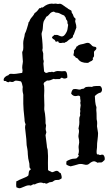

<svg xmlns="http://www.w3.org/2000/svg" viewBox="-30 -843 606 1053"><path d="M204.1 -801.8Q229.5 -823.2 254.9 -823.2Q263.7 -821.3 265.6 -822.3Q267.6 -823.2 273.4 -823.2Q279.3 -823.2 283.2 -821.8Q287.1 -820.3 295.4 -822.3Q303.7 -824.2 319.3 -812Q335 -799.8 339.8 -798.8Q339.8 -795.9 350.1 -791Q360.4 -786.1 362.3 -783.2Q363.3 -780.3 362.8 -777.3Q362.3 -774.4 366.7 -768.6Q371.1 -762.7 370.6 -761.7Q370.1 -760.7 373 -754.4Q376 -748 378.9 -745.6Q381.8 -743.2 383.8 -741.2Q385.7 -739.3 383.3 -732.4Q380.9 -725.6 384.8 -715.8Q388.7 -706.1 388.7 -691.4L379.9 -668Q377 -660.2 375 -654.3Q370.1 -650.4 370.1 -643.6Q370.1 -636.7 361.3 -632.8Q347.7 -626 335.9 -614.3Q325.2 -610.4 325.2 -608.9Q325.2 -607.4 319.8 -608.4Q314.5 -609.4 309.6 -607.9Q304.7 -606.4 296.9 -607.4Q294.9 -609.4 292 -610.4Q289.1 -611.3 290 -616.2Q285.2 -617.2 282.2 -615.2Q279.3 -613.3 274.4 -615.2Q272.5 -624 264.6 -627.4Q256.8 -630.9 254.9 -639.6L269.5 -652.3Q272.5 -650.4 277.3 -651.4Q282.2 -652.3 287.6 -650.4Q293 -648.4 298.8 -645.5Q315.4 -637.7 327.1 -654.3Q338.9 -670.9 340.3 -683.6Q341.8 -696.3 343.8 -707Q338.9 -713.9 339.8 -721.2Q340.8 -728.5 333 -736.3Q330.1 -749 327.1 -751Q324.2 -752.9 322.3 -757.8Q315.4 -759.8 309.1 -763.2Q302.7 -766.6 295.9 -770Q289.1 -773.4 280.8 -773.4Q272.5 -773.4 265.6 -779.3Q250 -777.3 242.2 -766.6Q234.4 -755.9 223.6 -751Q218.8 -740.2 213.4 -732.9Q208 -725.6 206.5 -711.4Q205.1 -697.3 204.6 -687Q204.1 -676.8 200.7 -668.9Q197.3 -661.1 198.2 -653.3Q199.2 -645.5 201.2 -627Q204.1 -597.7 204.1 -579.1L202.1 -568.4L207 -549.8V-528.3Q206.1 -518.6 210 -507.8L208 -494.1L211.9 -450.2Q213.9 -450.2 215.8 -447.3Q221.7 -440.4 230.5 -444.8Q239.3 -449.2 245.6 -447.8Q252 -446.3 253.9 -450.2Q261.7 -445.3 267.1 -448.2Q272.5 -451.2 279.3 -452.6Q286.1 -454.1 293.9 -453.1Q301.8 -452.1 309.6 -452.1Q317.4 -452.1 323.2 -453.1Q329.1 -454.1 333 -449.2Q336.9 -444.3 338.4 -433.1Q339.8 -421.9 338.9 -417Q332 -412.1 324.2 -412.1Q316.4 -412.1 309.6 -417Q303.7 -416 301.8 -412.6Q299.8 -409.2 294.9 -409.2H279.3Q269.5 -408.2 268.1 -409.7Q266.6 -411.1 263.2 -410.2Q259.8 -409.2 255.9 -407.2Q240.2 -399.4 227.5 -401.4Q223.6 -397.5 218.3 -395Q212.9 -392.6 210.4 -387.2Q208 -381.8 210.4 -377.4Q212.9 -373 212.9 -345.7L211.9 -318.4Q211.9 -297.9 212.9 -281.2Q213.9 -264.6 212.9 -253.4Q211.9 -242.2 213.9 -234.4Q215.8 -226.6 216.8 -218.8Q219.7 -193.4 219.7 -181.6V-167L222.7 -155.3Q222.7 -149.4 221.2 -142.6Q219.7 -135.7 221.2 -129.9Q222.7 -124 223.6 -120.6Q224.6 -117.2 223.6 -115.2L219.7 -101.6L226.6 -46.9Q226.6 -39.1 227.5 -36.1L231.4 -21.5L233.4 12.7Q233.4 26.4 232.9 50.3Q232.4 74.2 233.4 88.9Q236.3 93.8 243.2 95.7Q250 97.7 254.9 101.6Q262.7 100.6 270 96.7Q277.3 92.8 283.7 94.2Q290 95.7 293 100.1Q295.9 104.5 302.7 106.4Q310.5 126 307.6 135.7Q302.7 137.7 298.3 141.1Q293.9 144.5 282.7 144Q271.5 143.6 264.6 149.4Q257.8 155.3 252 155.3Q246.1 155.3 241.7 156.7Q237.3 158.2 234.4 160.2Q231.4 162.1 226.6 164.1Q218.8 164.1 216.8 161.6Q214.8 159.2 210 162.1Q200.2 158.2 193.8 158.2Q187.5 158.2 177.7 161.1Q168 164.1 167 165Q166 166 163.1 167.5Q160.2 168.9 157.2 168Q154.3 167 150.9 168.5Q147.5 169.9 144.5 171.9Q141.6 173.8 138.7 174.8Q125 169.9 102.5 180.7Q80.1 191.4 73.2 189Q66.4 186.5 60.5 184.6Q58.6 179.7 58.6 168Q58.6 156.2 59.6 151.4Q70.3 147.5 72.3 145.5Q74.2 143.6 78.1 142.6L91.8 136.7Q101.6 131.8 108.9 129.4Q116.2 127 125 120.1Q127 115.2 127.9 103Q128.9 90.8 139.6 85.9Q137.7 81.1 134.8 80.1Q130.9 77.1 130.9 53.7Q123 23.4 122.6 3.9Q122.1 -15.6 120.1 -25.4L116.2 -46.9L114.3 -80.1L107.4 -142.6Q107.4 -153.3 110.4 -162.1Q104.5 -171.9 104.5 -189.5Q97.7 -248 97.7 -274.4V-317.4Q98.6 -321.3 96.7 -329.1Q91.8 -346.7 94.7 -366.2Q90.8 -388.7 85 -396.5Q55.7 -403.3 50.3 -398.9Q44.9 -394.5 40 -393.6Q35.2 -392.6 28.3 -394.5Q21.5 -396.5 16.6 -391.6Q6.8 -392.6 2.9 -398.4Q-1 -399.4 -4.9 -398.9Q-8.8 -398.4 -9.8 -402.3Q-12.7 -416 7.8 -427.7Q16.6 -429.7 17.1 -431.6Q17.6 -433.6 22 -436.5Q26.4 -439.5 35.6 -438Q44.9 -436.5 59.6 -438.5L85 -442.4Q88.9 -442.4 91.8 -443.4L93.8 -456.1L91.8 -470.7Q91.8 -482.4 94.2 -494.1Q96.7 -505.9 94.7 -516.6L91.8 -555.7Q92.8 -561.5 96.7 -568.4Q98.6 -581.1 97.7 -593.8Q96.7 -606.4 98.1 -617.7Q99.6 -628.9 101.1 -632.3Q102.5 -635.7 103 -639.2Q103.5 -642.6 104.5 -646Q105.5 -649.4 105.5 -653.3Q105.5 -657.2 107.4 -660.2Q112.3 -668.9 117.2 -685.5Q122.1 -702.1 124 -708Q126 -713.9 126 -719.7Q129.9 -721.7 131.3 -726.6Q132.8 -731.4 136.2 -737.3Q139.6 -743.2 147.5 -752Q155.3 -760.7 160.2 -771.5Q172.9 -778.3 185.5 -797.9Q192.4 -796.9 194.8 -800.3Q197.3 -803.7 204.1 -801.8ZM375 -565.4Q386.7 -577.1 389.6 -587.9Q393.6 -587.9 395.5 -590.8Q397.5 -593.8 404.8 -596.7Q412.1 -599.6 419.4 -600.6Q426.8 -601.6 439.5 -606Q452.1 -610.4 460.9 -605.5Q470.7 -597.7 472.7 -594.7Q474.6 -591.8 479 -589.4Q483.4 -586.9 490.2 -586.4Q497.1 -585.9 499 -579.1Q498 -571.3 493.2 -567.9Q488.3 -564.5 485.4 -558.6Q485.4 -550.8 485.8 -540.5Q486.3 -530.3 479.5 -526.4Q477.5 -523.4 480 -520Q482.4 -516.6 478.5 -515.6Q476.6 -509.8 469.2 -507.3Q461.9 -504.9 458.5 -501.5Q455.1 -498 448.2 -498Q413.1 -498 399.4 -517.6Q394.5 -525.4 385.7 -526.4Q383.8 -531.2 380.4 -533.7Q377 -536.1 373 -539.1Q373 -546.9 375 -552.2Q377 -557.6 375 -565.4ZM473.6 -366.2Q481.4 -371.1 493.7 -371.1Q505.9 -371.1 514.2 -371.6Q522.5 -372.1 526.9 -362.3Q531.2 -352.5 528.3 -344.2Q525.4 -335.9 520.5 -335Q505.9 -332 490.2 -316.4Q491.2 -308.6 491.2 -299.8Q491.2 -291 492.2 -285.2Q493.2 -279.3 493.7 -275.4Q494.1 -271.5 495.1 -267.1Q496.1 -262.7 497.6 -259.8Q499 -256.8 499 -253.9L498 -240.2Q500 -229.5 500 -189.5Q503.9 -172.9 502.9 -165.5Q502 -158.2 502 -150.4L507.8 -113.3Q507.8 -97.7 504.9 -76.2Q502 -54.7 502.4 -48.8Q502.9 -43 502 -34.2Q501 -25.4 500 -16.6Q499 -7.8 501 1Q502 4.9 505.9 3.9Q509.8 2.9 514.2 5.9Q518.6 8.8 523.4 6.3Q528.3 3.9 536.1 5.9Q546.9 16.6 543.9 34.2Q534.2 43 532.7 44.4Q531.2 45.9 527.8 47.4Q524.4 48.8 518.1 47.9Q511.7 46.9 505.9 49.8Q493.2 42 486.8 41.5Q480.5 41 471.7 45.9Q462.9 50.8 460 54.2Q457 57.6 449.7 60.1Q442.4 62.5 431.2 59.1Q419.9 55.7 410.6 56.2Q401.4 56.6 395.5 59.1Q389.6 61.5 378.4 64Q367.2 66.4 357.4 69.3Q344.7 66.4 335 60.5Q332 53.7 335 41Q359.4 27.3 375.5 27.3Q391.6 27.3 394.5 21Q397.5 14.6 402.3 13.7Q403.3 9.8 399.9 7.3Q396.5 4.9 399.4 2.9Q404.3 -10.7 401.9 -25.4Q399.4 -40 404.3 -61.5Q404.3 -75.2 401.4 -85.9Q398.4 -96.7 401.9 -111.3Q405.3 -126 400.4 -137.7Q406.2 -165 405.3 -173.8Q404.3 -182.6 405.3 -197.3L410.2 -211.9Q410.2 -213.9 409.2 -216.8Q408.2 -219.7 409.7 -227.5Q411.1 -235.4 410.2 -237.3Q409.2 -239.3 409.2 -242.2L412.1 -262.7Q413.1 -266.6 411.6 -270.5Q410.2 -274.4 410.2 -279.3Q413.1 -287.1 411.1 -295.4Q409.2 -303.7 409.7 -309.6Q410.2 -315.4 403.3 -318.4Q395.5 -318.4 388.7 -316.4Q372.1 -313.5 360.4 -329.1Q362.3 -345.7 371.1 -353.5Q382.8 -356.4 391.6 -354Q400.4 -351.6 409.2 -351.6Q419.9 -356.4 422.4 -356Q424.8 -355.5 427.7 -356.4Q430.7 -357.4 435.5 -362.3Q440.4 -367.2 456.5 -367.2Q472.7 -367.2 473.6 -366.2Z"/></svg>

Font: Mountains of Christmas
Style: Bold
Weight: 700
Designer: Crystal Kluge
Foundry: Font Diner, Inc DBA Tart Workshop
Version: Version 1.002